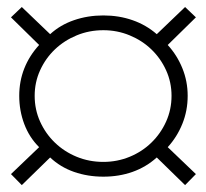

<svg xmlns="http://www.w3.org/2000/svg" viewBox="-20 -625 586 546"><path d="M78.6 -352.5Q78.6 -313.5 94 -279.3Q109.4 -245.1 136 -219.5Q162.6 -193.8 198 -179.2Q233.4 -164.6 273.9 -164.6Q313.5 -164.6 348.9 -179.2Q384.3 -193.8 410.6 -219.5Q437 -245.1 452.4 -279.3Q467.8 -313.5 467.8 -352.5Q467.8 -391.1 452.4 -425Q437 -459 410.6 -484.4Q384.3 -509.8 348.9 -524.4Q313.5 -539.1 273.9 -539.1Q233.4 -539.1 198 -524.4Q162.6 -509.8 136 -484.4Q109.4 -459 94 -425Q78.6 -391.1 78.6 -352.5ZM42 -98.6 11.2 -129.9 91.3 -206.5Q63.5 -233.9 49.1 -272Q34.7 -310.1 34.7 -352.5Q34.7 -394 49.1 -430.4Q63.5 -466.8 91.3 -497.1L11.2 -575.7L42 -605L122.6 -527.8Q151.4 -554.2 190.4 -567.6Q229.5 -581.1 273.9 -581.1Q318.4 -581.1 356.9 -567.6Q395.5 -554.2 425.8 -527.8L506.3 -605L537.1 -575.7L457 -497.1Q483.4 -468.3 498.5 -431.2Q513.7 -394 513.7 -352.5Q513.7 -310.1 498.5 -272.7Q483.4 -235.4 457 -206.5L537.1 -129.9L506.3 -98.6L425.8 -177.2Q395.5 -149.9 356.9 -136.2Q318.4 -122.6 273.9 -122.6Q229.5 -122.6 190.4 -136.2Q151.4 -149.9 122.6 -177.2Z"/></svg>

Font: Khmer Busra Bunong
Style: Regular
Weight: 400
Designer: D. Kanjahn
Version: Version 7.100; 2014